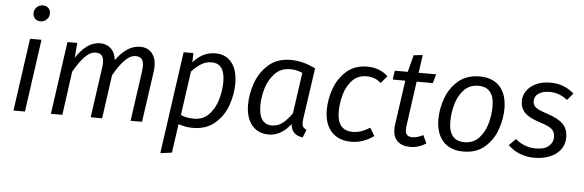

<svg xmlns="http://www.w3.org/2000/svg" viewBox="-57 -972 4212 1385"><g transform="rotate(5 2049.0 -280.0)"><path d="M140 0H57L131 -526H214ZM140 -711Q140 -738 158 -756Q176 -774 203 -774Q228 -774 243 -759Q258 -744 258 -721Q258 -694 239.5 -676Q221 -658 194 -658Q170 -658 155 -673Q140 -688 140 -711Z M1043 -407Q1043 -386 1041 -374L988 0H905L957 -368Q959 -380 959 -400Q959 -438 944 -453Q929 -468 902 -468Q861 -468 821.5 -426.5Q782 -385 743 -315L699 0H616L668 -368Q670 -380 670 -400Q670 -438 655 -453Q640 -468 613 -468Q572 -468 532.5 -426.5Q493 -385 454 -315L411 0H328L402 -526H473L464 -418Q503 -476 545.5 -507Q588 -538 639 -538Q685 -538 716.5 -508.5Q748 -479 753 -426Q834 -538 928 -538Q981 -538 1012 -503Q1043 -468 1043 -407Z M1243 -526H1314L1312 -459Q1351 -502 1390 -520Q1429 -538 1474 -538Q1548 -538 1591 -484.5Q1634 -431 1634 -333Q1634 -252 1605.5 -173Q1577 -94 1514.5 -41Q1452 12 1356 12Q1305 12 1252 -6L1222 203L1139 214ZM1547 -339Q1547 -471 1451 -471Q1410 -471 1376.5 -450Q1343 -429 1308 -392L1263 -73Q1288 -63 1309.5 -59Q1331 -55 1361 -55Q1425 -55 1467 -99Q1509 -143 1528 -208.5Q1547 -274 1547 -339Z M2198 -493 2144 -119Q2142 -99 2142 -94Q2142 -76 2149.5 -64.5Q2157 -53 2175 -46L2152 12Q2112 6 2090 -15Q2068 -36 2064 -78Q2033 -36 1992.5 -12Q1952 12 1906 12Q1827 12 1783 -42.5Q1739 -97 1739 -190Q1739 -270 1768 -350Q1797 -430 1859.5 -484Q1922 -538 2017 -538Q2066 -538 2109 -526.5Q2152 -515 2198 -493ZM1828 -190Q1828 -122 1852.5 -88.5Q1877 -55 1923 -55Q1965 -55 1999 -81Q2033 -107 2067 -156L2109 -452Q2087 -462 2066.5 -466.5Q2046 -471 2019 -471Q1954 -471 1911 -427.5Q1868 -384 1848 -319.5Q1828 -255 1828 -190Z M2723 -481 2678 -429Q2655 -449 2630 -458.5Q2605 -468 2574 -468Q2510 -468 2470 -425.5Q2430 -383 2412.5 -321Q2395 -259 2395 -196Q2395 -60 2508 -60Q2541 -60 2569.5 -70Q2598 -80 2632 -101L2666 -43Q2588 12 2503 12Q2411 12 2359.5 -44.5Q2308 -101 2308 -202Q2308 -278 2335.5 -355.5Q2363 -433 2422.5 -485.5Q2482 -538 2573 -538Q2663 -538 2723 -481Z M2891 -137Q2889 -119 2889 -111Q2889 -84 2901.5 -71.5Q2914 -59 2940 -59Q2974 -59 3018 -81L3045 -23Q2991 12 2930 12Q2871 12 2838.5 -18.5Q2806 -49 2806 -106Q2806 -127 2808 -138L2854 -461H2763L2772 -526H2866L2898 -649L2963 -656L2945 -526H3072L3053 -461H2936Z M3116 -205Q3116 -279 3143 -355.5Q3170 -432 3230.5 -485Q3291 -538 3386 -538Q3482 -538 3533 -481Q3584 -424 3584 -322Q3584 -249 3557.5 -172Q3531 -95 3470.5 -41.5Q3410 12 3315 12Q3219 12 3167.5 -45.5Q3116 -103 3116 -205ZM3497 -330Q3497 -470 3383 -470Q3318 -470 3277.5 -426Q3237 -382 3220 -319Q3203 -256 3203 -196Q3203 -56 3317 -56Q3382 -56 3422.5 -100Q3463 -144 3480 -207Q3497 -270 3497 -330Z M4070 -474 4028 -424Q3969 -471 3899 -471Q3849 -471 3819 -450.5Q3789 -430 3789 -395Q3789 -365 3813.5 -347.5Q3838 -330 3897 -312Q3974 -287 4010 -251Q4046 -215 4046 -155Q4046 -101 4016.5 -63.5Q3987 -26 3938 -7Q3889 12 3830 12Q3715 12 3638 -63L3686 -111Q3751 -56 3834 -56Q3897 -56 3927.5 -83Q3958 -110 3958 -147Q3958 -174 3947.5 -191Q3937 -208 3913.5 -220.5Q3890 -233 3845 -247Q3769 -271 3736.5 -304Q3704 -337 3704 -390Q3704 -427 3726.5 -461Q3749 -495 3793 -516.5Q3837 -538 3900 -538Q3998 -538 4070 -474Z"/></g></svg>

Font: FiraGO Book
Style: Italic
Weight: 350
Italic angle: -8°
Designer: bBox Type GmbH
Foundry: bBox Type GmbH
Version: Version 1.001